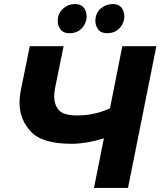

<svg xmlns="http://www.w3.org/2000/svg" viewBox="-20 -928 792 948"><path d="M584 -700H752L612 0H444L493 -245Q447 -231 407.5 -224.5Q368 -218 334 -218Q188 -218 132.2 -278.5Q76.5 -339 76.5 -419Q76.5 -451 84 -488L127 -700H294L252 -494Q247.5 -470 247.5 -450.5Q247.5 -412 270.2 -385Q293 -358 360 -358Q405 -358 445.5 -367Q486 -376 523 -393ZM323 -764Q293 -764 279 -782.5Q265 -801 265 -824Q265 -862 291 -885Q317 -908 350 -908Q403 -908 408 -849Q408 -828 398.2 -808.5Q388.5 -789 369.5 -776.5Q350.5 -764 323 -764ZM509 -764Q479 -764 465 -782.5Q451 -801 451 -824Q451 -863 477 -885.5Q503 -908 537 -908Q589 -908 594 -849Q594 -828 584.2 -808.5Q574.5 -789 555.5 -776.5Q536.5 -764 509 -764Z"/></svg>

Font: Argentum Sans SemiBold
Style: Italic
Weight: 600
Italic angle: -11°
Designer: Julieta Ulanovsky (font), Cristiano Sobral (main changes and remaster)
Foundry: Julieta Ulanovsky (font), Cristiano Sobral (main changes and remaster)
Version: Version 2.007;June 15, 2022;FontCreator 14.0.0.2814 64-bit; 